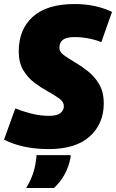

<svg xmlns="http://www.w3.org/2000/svg" viewBox="-48 -730 576 953"><path d="M508 -671 455 -521Q425 -533 390.5 -539.5Q356 -546 323 -546Q283 -546 265 -533Q247 -520 247 -494Q246 -473 268.5 -456.5Q291 -440 323.5 -421Q356 -402 389 -376Q422 -350 444.5 -311.5Q467 -273 467 -216Q467 -116 397.5 -53Q328 10 194 10Q126 10 70 -2.5Q14 -15 -28 -37L28 -192Q77 -173 117 -164Q157 -155 196 -155Q235 -155 252 -169Q269 -183 269 -203Q269 -224 246 -241Q223 -258 190 -276Q157 -294 123.5 -319Q90 -344 67.5 -381.5Q45 -419 45 -475Q45 -584 115 -647Q185 -710 322 -710Q377 -710 424 -699.5Q471 -689 508 -671ZM133 40H303Q303 45 302 53Q284 144 220 203H82Q102 170 114 136.5Q126 103 130 69Q133 56 133 40Z"/></svg>

Font: Georama Semi Condensed Black
Style: Italic
Weight: 900
Width: 4
Italic angle: -9°
Designer: Jean-Baptiste Levee
Foundry: Production Type
Version: Version 1.000